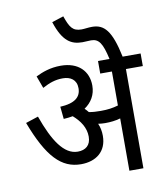

<svg xmlns="http://www.w3.org/2000/svg" viewBox="-96 -974 901 1052"><g transform="rotate(-10 355.0 -448.0)"><path d="M428 -214C428 -240 423 -263 414 -283C428 -281 441 -280 453 -280C483 -280 510 -283 538 -291V0H616V-552H710V-622H610C579 -771 540 -812 473 -812C451 -812 432 -808 414 -808C365 -808 350 -833 328 -896L263 -875C299 -763 346 -738 407 -738C423 -738 439 -740 455 -740C498 -740 517 -712 537 -622H473V-552H538V-363C507 -354 480 -350 441 -350C418 -350 396 -351 375 -355C369 -363 362 -370 355 -377C395 -404 419 -444 419 -495C419 -575 365 -632 267 -632C208 -632 164 -615 127 -597L152 -529C191 -550 224 -562 266 -562C309 -562 342 -541 342 -494C342 -445 308 -415 226 -411L233 -342C251 -343 268 -345 284 -348C323 -314 351 -273 351 -223C351 -174 321 -152 278 -152C202 -152 146 -238 96 -379L26 -356C101 -158 175 -81 284 -81C367 -81 428 -126 428 -214Z"/></g></svg>

Font: Noto Sans Devanagari UI SemiCondensed
Style: Regular
Weight: 400
Width: 4
Designer: Jelle Bosma - Monotype Design Team
Foundry: Monotype Imaging Inc.
Version: Version 2.004